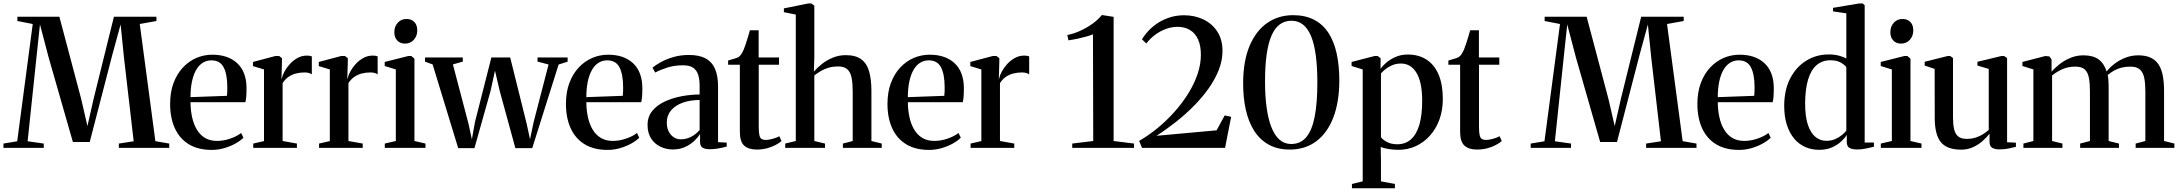

<svg xmlns="http://www.w3.org/2000/svg" viewBox="-30 -838 12352 1088"><path d="M67.5 -37.5 155.5 -702 68.5 -719V-743H306.5L430 -277.5L465.5 -123.5L500.5 -278L615.5 -743H856.5V-719L762 -702L850.5 -38L929 -24.5V0H643.5V-24.5L727.5 -37.5L672.5 -512L653.5 -699.5L606.5 -527.5L478.5 -33.5H383L245.5 -513L196.5 -699.5L176.5 -512L126.5 -37.5L218 -24.5V0H-10.5V-24.5Z M1170 11.5Q1092.5 11.5 1040 -20.5Q987.5 -52.5 960.8 -111.2Q934 -170 934 -249.5Q934 -315.5 953.2 -367.2Q972.5 -419 1006 -455Q1039.5 -491 1082.5 -509.5Q1125.5 -528 1173 -528Q1262 -528 1313.8 -480.2Q1365.5 -432.5 1367 -342Q1367 -311 1365.5 -291.2Q1364 -271.5 1360.5 -259H1049.5Q1050 -212 1059 -172.2Q1068 -132.5 1086 -102.8Q1104 -73 1132.2 -56.2Q1160.5 -39.5 1199.5 -39.5Q1237.5 -39.5 1276 -53Q1314.5 -66.5 1336.5 -84.5L1349.5 -57.5Q1332.5 -40.5 1304.5 -24.8Q1276.5 -9 1241.5 1.2Q1206.5 11.5 1170 11.5ZM1049.5 -287.5 1256 -295Q1257.5 -307.5 1257.8 -319.5Q1258 -331.5 1258 -344Q1258 -416.5 1237.5 -456.2Q1217 -496 1168 -496Q1139.5 -496 1117.2 -481.2Q1095 -466.5 1080 -439Q1065 -411.5 1057.2 -373Q1049.5 -334.5 1049.5 -287.5Z M1405 0V-24.5L1466 -38.5V-444.5L1403.5 -463.5V-487L1530 -520.5H1552L1568 -508L1567.5 -476L1565 -390L1567.5 -395.5Q1570.5 -411 1582 -432.5Q1593.5 -454 1612.2 -474.8Q1631 -495.5 1655.5 -509.2Q1680 -523 1709 -523Q1719.5 -523 1726.2 -521.8Q1733 -520.5 1737 -518.5V-416.5Q1732 -420.5 1721.8 -424Q1711.5 -427.5 1697 -427.5Q1670.5 -427.5 1647 -421.5Q1623.5 -415.5 1604.5 -402.2Q1585.5 -389 1571.5 -367V-39L1652.5 -24.5V0Z M1778 0V-24.5L1839 -38.5V-444.5L1776.5 -463.5V-487L1903 -520.5H1925L1941 -508L1940.5 -476L1938 -390L1940.5 -395.5Q1943.5 -411 1955 -432.5Q1966.5 -454 1985.2 -474.8Q2004 -495.5 2028.5 -509.2Q2053 -523 2082 -523Q2092.5 -523 2099.2 -521.8Q2106 -520.5 2110 -518.5V-416.5Q2105 -420.5 2094.8 -424Q2084.5 -427.5 2070 -427.5Q2043.5 -427.5 2020 -421.5Q1996.5 -415.5 1977.5 -402.2Q1958.5 -389 1944.5 -367V-39L2025.5 -24.5V0Z M2150.5 0V-24.5L2213 -39V-444.5L2150 -464V-487L2283.5 -520.5H2301L2318.5 -505.5V-39L2381 -24.5V0ZM2264.5 -591Q2237.5 -591 2221 -608.5Q2204.5 -626 2204.5 -655.5Q2204.5 -688 2224 -709.2Q2243.5 -730.5 2273 -730.5H2274Q2301 -730.5 2317.8 -713.5Q2334.5 -696.5 2334.5 -666Q2334.5 -634 2315 -612.5Q2295.5 -591 2265.5 -591Z M2378.5 -488.5V-512.5H2592.5V-489L2536.5 -473L2625 -136L2644 -48.5L2661 -144.5L2754.5 -512.5H2861L2954.5 -136.5L2973.5 -48.5L2993.5 -144.5L3078.5 -472.5L3016 -489V-512.5H3186.5V-488.5L3135.5 -472.5L2986 1.5H2890.5L2802 -321.5L2775 -437.5L2749.5 -321.5L2658.5 1.5H2566.5L2421.5 -473Z M3413 11.5Q3335.5 11.5 3283 -20.5Q3230.5 -52.5 3203.8 -111.2Q3177 -170 3177 -249.5Q3177 -315.5 3196.2 -367.2Q3215.5 -419 3249 -455Q3282.5 -491 3325.5 -509.5Q3368.5 -528 3416 -528Q3505 -528 3556.8 -480.2Q3608.5 -432.5 3610 -342Q3610 -311 3608.5 -291.2Q3607 -271.5 3603.5 -259H3292.5Q3293 -212 3302 -172.2Q3311 -132.5 3329 -102.8Q3347 -73 3375.2 -56.2Q3403.5 -39.5 3442.5 -39.5Q3480.5 -39.5 3519 -53Q3557.5 -66.5 3579.5 -84.5L3592.5 -57.5Q3575.5 -40.5 3547.5 -24.8Q3519.5 -9 3484.5 1.2Q3449.5 11.5 3413 11.5ZM3292.5 -287.5 3499 -295Q3500.5 -307.5 3500.8 -319.5Q3501 -331.5 3501 -344Q3501 -416.5 3480.5 -456.2Q3460 -496 3411 -496Q3382.5 -496 3360.2 -481.2Q3338 -466.5 3323 -439Q3308 -411.5 3300.2 -373Q3292.5 -334.5 3292.5 -287.5Z M3783 9Q3745.5 9 3712.8 -6.5Q3680 -22 3659.8 -53Q3639.5 -84 3639.5 -130Q3639.5 -177 3666.8 -210Q3694 -243 3738.2 -263.2Q3782.5 -283.5 3834 -293Q3885.5 -302.5 3934.5 -302.5V-353.5Q3934.5 -389 3926.2 -414.5Q3918 -440 3898 -454Q3878 -468 3841 -468Q3791 -468 3750.8 -455Q3710.5 -442 3683 -427L3667.5 -454.5Q3684.5 -469 3714.5 -485.8Q3744.5 -502.5 3785 -514.5Q3825.5 -526.5 3874.5 -526.5Q3932 -526.5 3968.2 -507Q4004.5 -487.5 4021.8 -447.8Q4039 -408 4039 -347V-32.5L4088 -30V-7.5Q4077.5 -4.5 4062.2 -1Q4047 2.5 4029.2 5Q4011.5 7.5 3992.5 7.5Q3966 7.5 3951.5 -1Q3937 -9.5 3937 -35V-79.5Q3928 -63 3906.8 -42Q3885.5 -21 3854.2 -6Q3823 9 3783 9ZM3827 -48.5Q3858.5 -48.5 3885.8 -62.5Q3913 -76.5 3934.5 -101V-271.5Q3879.5 -271 3837.8 -255.8Q3796 -240.5 3772.2 -212Q3748.5 -183.5 3748.5 -144Q3748.5 -114.5 3759.2 -93.2Q3770 -72 3787.8 -60.2Q3805.5 -48.5 3827 -48.5Z M4258 9.5Q4212.5 9.5 4187.5 -12.5Q4162.5 -34.5 4162.5 -91.5V-471H4096V-495Q4103.5 -497.5 4114.2 -500.5Q4125 -503.5 4135.5 -506.8Q4146 -510 4152 -513Q4159.5 -517.5 4165 -523.8Q4170.5 -530 4175 -538.5Q4179.5 -547 4184 -556Q4188.5 -567 4195 -586Q4201.5 -605 4208 -626.8Q4214.5 -648.5 4219.5 -666.5H4269V-512.5H4384.5V-471H4269.5V-117.5Q4269.5 -86.5 4273.5 -70.8Q4277.5 -55 4286.5 -50Q4295.5 -45 4309.5 -45Q4326.5 -45 4350 -51.8Q4373.5 -58.5 4386.5 -66L4398.5 -38.5Q4385 -27 4363.8 -15.8Q4342.5 -4.5 4315.5 2.5Q4288.5 9.5 4258 9.5Z M4479.5 -39V-755.5L4412 -769V-790.5L4551 -818.5H4567.5L4584.5 -806V-514L4582 -432Q4600 -453.5 4627.2 -475.2Q4654.5 -497 4689 -511.2Q4723.5 -525.5 4762.5 -525.5Q4819 -525.5 4850.8 -501.8Q4882.5 -478 4895.2 -432.8Q4908 -387.5 4908 -322V-39L4966.5 -24.5V0H4746.5V-24.5L4802 -39V-320.5Q4802 -364.5 4796 -396.2Q4790 -428 4772.2 -444.8Q4754.5 -461.5 4718.5 -461.5Q4691 -461.5 4667.8 -455Q4644.5 -448.5 4624.2 -437Q4604 -425.5 4584.5 -410.5V-39L4645 -24.5V0H4419.5V-24.5Z M5235 11.5Q5157.5 11.5 5105 -20.5Q5052.5 -52.5 5025.8 -111.2Q4999 -170 4999 -249.5Q4999 -315.5 5018.2 -367.2Q5037.5 -419 5071 -455Q5104.5 -491 5147.5 -509.5Q5190.5 -528 5238 -528Q5327 -528 5378.8 -480.2Q5430.5 -432.5 5432 -342Q5432 -311 5430.5 -291.2Q5429 -271.5 5425.5 -259H5114.5Q5115 -212 5124 -172.2Q5133 -132.5 5151 -102.8Q5169 -73 5197.2 -56.2Q5225.5 -39.5 5264.5 -39.5Q5302.5 -39.5 5341 -53Q5379.5 -66.5 5401.5 -84.5L5414.5 -57.5Q5397.5 -40.5 5369.5 -24.8Q5341.5 -9 5306.5 1.2Q5271.5 11.5 5235 11.5ZM5114.5 -287.5 5321 -295Q5322.5 -307.5 5322.8 -319.5Q5323 -331.5 5323 -344Q5323 -416.5 5302.5 -456.2Q5282 -496 5233 -496Q5204.5 -496 5182.2 -481.2Q5160 -466.5 5145 -439Q5130 -411.5 5122.2 -373Q5114.5 -334.5 5114.5 -287.5Z M5470 0V-24.5L5531 -38.5V-444.5L5468.5 -463.5V-487L5595 -520.5H5617L5633 -508L5632.5 -476L5630 -390L5632.5 -395.5Q5635.5 -411 5647 -432.5Q5658.5 -454 5677.2 -474.8Q5696 -495.5 5720.5 -509.2Q5745 -523 5774 -523Q5784.5 -523 5791.2 -521.8Q5798 -520.5 5802 -518.5V-416.5Q5797 -420.5 5786.8 -424Q5776.5 -427.5 5762 -427.5Q5735.5 -427.5 5712 -421.5Q5688.5 -415.5 5669.5 -402.2Q5650.5 -389 5636.5 -367V-39L5717.5 -24.5V0Z M6165 -39 6163.5 -643.5Q6149 -637.5 6127 -631.2Q6105 -625 6078.5 -619.2Q6052 -613.5 6024.5 -609.5L6018 -639.5Q6057.5 -647.5 6095.2 -665.2Q6133 -683 6163.8 -705.8Q6194.5 -728.5 6213.5 -752.5H6216.5L6280.5 -742.5V-39L6396 -24.5V0H6046V-24.5Z M6425 -39.5Q6479.5 -71 6530.8 -113.2Q6582 -155.5 6626.2 -205.2Q6670.5 -255 6704 -309Q6737.5 -363 6756.2 -418.5Q6775 -474 6775 -527Q6775 -580 6758.8 -615.2Q6742.5 -650.5 6712.8 -668.2Q6683 -686 6643 -686Q6611.5 -686 6579.2 -674.8Q6547 -663.5 6518 -642.5Q6489 -621.5 6465.5 -591.5L6441 -615.5Q6459 -644 6483.2 -668.8Q6507.5 -693.5 6538 -712Q6568.5 -730.5 6604.2 -741Q6640 -751.5 6680 -751.5Q6739.5 -751.5 6789 -728Q6838.5 -704.5 6868 -659.2Q6897.5 -614 6897.5 -549.5Q6897.5 -496.5 6876.8 -443Q6856 -389.5 6819.5 -337.8Q6783 -286 6735.2 -237.8Q6687.5 -189.5 6633.2 -146.8Q6579 -104 6523.5 -68.5L6864 -99.5L6910 -184L6946.5 -176L6912 0H6441.5Z M7279 9.5Q7210 9.5 7159.8 -18.2Q7109.5 -46 7077.2 -96.5Q7045 -147 7029.5 -216.5Q7014 -286 7014.5 -369.5Q7015 -492.5 7051 -578Q7087 -663.5 7150.8 -707.8Q7214.5 -752 7297.5 -752Q7366.5 -752 7416.2 -726.2Q7466 -700.5 7497.8 -651.8Q7529.5 -603 7544.5 -534.5Q7559.5 -466 7559.5 -380.5Q7559 -258.5 7525 -171Q7491 -83.5 7428.2 -37Q7365.5 9.5 7279 9.5ZM7286.5 -22Q7340 -22 7372.8 -61.5Q7405.5 -101 7420.2 -178.5Q7435 -256 7435 -369.5Q7435 -457.5 7426.2 -523.2Q7417.5 -589 7399.5 -632.8Q7381.5 -676.5 7353.8 -698.5Q7326 -720.5 7288.5 -720.5Q7250 -720.5 7221.5 -699.2Q7193 -678 7174.8 -635.2Q7156.5 -592.5 7147.5 -528Q7138.5 -463.5 7138.5 -377Q7138.5 -294 7147.5 -228.5Q7156.5 -163 7174.8 -116.8Q7193 -70.5 7220.8 -46.2Q7248.5 -22 7286.5 -22Z M7631 229V204.5L7692 189.5V-444.5L7629 -464V-487L7759 -520.5H7777.5L7793.5 -507.5L7793 -447.5Q7802 -462 7823.2 -481Q7844.5 -500 7876.2 -514.5Q7908 -529 7948 -529Q8009.5 -529 8054 -500Q8098.5 -471 8122.2 -415Q8146 -359 8146 -277Q8146 -213.5 8126.8 -160.8Q8107.5 -108 8073 -69.5Q8038.5 -31 7993 -10Q7947.5 11 7894.5 11Q7863 11 7835 5.8Q7807 0.5 7794 -5L7795.5 75.5V189.5L7874.5 204.5V229ZM7888 -20.5Q7933.5 -20.5 7965 -48Q7996.5 -75.5 8012.8 -130.2Q8029 -185 8029 -266Q8029 -323 8020 -363.2Q8011 -403.5 7994.5 -429Q7978 -454.5 7956.2 -466.2Q7934.5 -478 7909.5 -478Q7881 -478 7858.5 -468.2Q7836 -458.5 7820.2 -445.5Q7804.5 -432.5 7795.5 -422V-60.5Q7805 -46.5 7829.2 -33.5Q7853.5 -20.5 7888 -20.5Z M8339.5 9.5Q8294 9.5 8269 -12.5Q8244 -34.5 8244 -91.5V-471H8177.5V-495Q8185 -497.5 8195.8 -500.5Q8206.5 -503.5 8217 -506.8Q8227.5 -510 8233.5 -513Q8241 -517.5 8246.5 -523.8Q8252 -530 8256.5 -538.5Q8261 -547 8265.5 -556Q8270 -567 8276.5 -586Q8283 -605 8289.5 -626.8Q8296 -648.5 8301 -666.5H8350.5V-512.5H8466V-471H8351V-117.5Q8351 -86.5 8355 -70.8Q8359 -55 8368 -50Q8377 -45 8391 -45Q8408 -45 8431.5 -51.8Q8455 -58.5 8468 -66L8480 -38.5Q8466.5 -27 8445.2 -15.8Q8424 -4.5 8397 2.5Q8370 9.5 8339.5 9.5Z M8722 -37.5 8810 -702 8723 -719V-743H8961L9084.5 -277.5L9120 -123.5L9155 -278L9270 -743H9511V-719L9416.5 -702L9505 -38L9583.5 -24.5V0H9298V-24.5L9382 -37.5L9327 -512L9308 -699.5L9261 -527.5L9133 -33.5H9037.5L8900 -513L8851 -699.5L8831 -512L8781 -37.5L8872.5 -24.5V0H8644V-24.5Z M9824.5 11.5Q9747 11.5 9694.5 -20.5Q9642 -52.5 9615.2 -111.2Q9588.5 -170 9588.5 -249.5Q9588.5 -315.5 9607.8 -367.2Q9627 -419 9660.5 -455Q9694 -491 9737 -509.5Q9780 -528 9827.5 -528Q9916.5 -528 9968.2 -480.2Q10020 -432.5 10021.5 -342Q10021.5 -311 10020 -291.2Q10018.5 -271.5 10015 -259H9704Q9704.5 -212 9713.5 -172.2Q9722.5 -132.5 9740.5 -102.8Q9758.5 -73 9786.8 -56.2Q9815 -39.5 9854 -39.5Q9892 -39.5 9930.5 -53Q9969 -66.5 9991 -84.5L10004 -57.5Q9987 -40.5 9959 -24.8Q9931 -9 9896 1.2Q9861 11.5 9824.5 11.5ZM9704 -287.5 9910.5 -295Q9912 -307.5 9912.2 -319.5Q9912.5 -331.5 9912.5 -344Q9912.5 -416.5 9892 -456.2Q9871.5 -496 9822.5 -496Q9794 -496 9771.8 -481.2Q9749.5 -466.5 9734.5 -439Q9719.5 -411.5 9711.8 -373Q9704 -334.5 9704 -287.5Z M10279 11Q10236 11 10200 -4.8Q10164 -20.5 10137.2 -52.2Q10110.5 -84 10095.5 -130.5Q10080.5 -177 10080.5 -238.5Q10080.5 -327.5 10114 -392.8Q10147.5 -458 10204.8 -493.8Q10262 -529.5 10332.5 -529.5Q10365.5 -529.5 10392 -522.2Q10418.5 -515 10432.5 -506.5V-762.5L10357 -773.5V-793.5L10505.5 -818.5H10525.5L10536.5 -808V-30.5H10589V-6.5Q10572 -2 10545.2 3.5Q10518.5 9 10493.5 9Q10466 9 10450.5 0.2Q10435 -8.5 10435 -34V-74Q10425.5 -57 10404.2 -37Q10383 -17 10351.5 -3Q10320 11 10279 11ZM10319 -40Q10346.5 -40 10368.8 -49.5Q10391 -59 10407.2 -72.5Q10423.5 -86 10432.5 -97.5V-457Q10423 -471.5 10400 -484Q10377 -496.5 10342.5 -496.5Q10296 -496.5 10264.2 -469.2Q10232.5 -442 10216 -387.8Q10199.5 -333.5 10199 -252.5Q10199 -176.5 10215 -129.8Q10231 -83 10258.2 -61.5Q10285.5 -40 10319 -40Z M10628 0V-24.5L10690.5 -39V-444.5L10627.5 -464V-487L10761 -520.5H10778.5L10796 -505.5V-39L10858.5 -24.5V0ZM10742 -591Q10715 -591 10698.5 -608.5Q10682 -626 10682 -655.5Q10682 -688 10701.5 -709.2Q10721 -730.5 10750.5 -730.5H10751.5Q10778.5 -730.5 10795.2 -713.5Q10812 -696.5 10812 -666Q10812 -634 10792.5 -612.5Q10773 -591 10743 -591Z M11300.5 8.5Q11274 8.5 11259 -0.5Q11244 -9.5 11244 -35V-80.5Q11228 -59.5 11204.2 -38.5Q11180.5 -17.5 11150 -3.8Q11119.5 10 11083 10Q11003 10 10968.2 -32.5Q10933.5 -75 10933.5 -170L10933 -447.5L10876.5 -466.5V-488L11006.5 -520.5H11021.5L11037 -509V-173.5Q11037 -133.5 11043.2 -106.2Q11049.5 -79 11066.2 -65Q11083 -51 11114 -51Q11142.5 -51 11165.8 -58.5Q11189 -66 11207.5 -77.8Q11226 -89.5 11239.5 -102V-447.5L11175.5 -466.5V-488L11311 -520.5H11326.5L11343.5 -509V-32L11393.5 -29.5V-6Q11376.5 -2 11353.5 3.2Q11330.5 8.5 11300.5 8.5Z M11436 0V-24.5L11492.5 -39V-444.5L11430.5 -464V-487L11559.5 -520.5L11583 -518.5L11595.5 -501.5V-431.5Q11613.5 -453 11641 -474.5Q11668.5 -496 11703 -510.2Q11737.5 -524.5 11775.5 -524.5Q11830 -524.5 11861.5 -501.8Q11893 -479 11907.5 -433Q11925 -455.5 11952.2 -476.5Q11979.5 -497.5 12014 -511Q12048.5 -524.5 12086 -524.5Q12129 -524.5 12157.5 -511Q12186 -497.5 12202.5 -471.8Q12219 -446 12226 -408.5Q12233 -371 12233 -322.5V-39L12291.5 -24.5V0H12072V-24.5L12127 -39V-320Q12127 -363.5 12121 -395Q12115 -426.5 12096.8 -443.5Q12078.5 -460.5 12042.5 -460.5Q12015 -460.5 11992.2 -454.8Q11969.5 -449 11950.2 -438.2Q11931 -427.5 11913.5 -413Q11916 -403.5 11917.2 -389Q11918.5 -374.5 11918.8 -358.2Q11919 -342 11919 -326.5V-39L11977.5 -24.5V0H11757.5V-24.5L11813 -39V-320.5Q11813 -364 11807.5 -395.2Q11802 -426.5 11784.5 -443.5Q11767 -460.5 11731.5 -460.5Q11690.5 -460.5 11658.8 -446.8Q11627 -433 11598.5 -410.5V-39L11657 -24.5V0Z"/></svg>

Font: Merriweather 120pt Medium
Style: Regular
Weight: 500
Version: Version 2.100